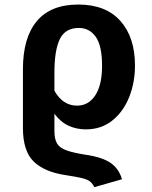

<svg xmlns="http://www.w3.org/2000/svg" viewBox="-20 -578 655 825"><path d="M385.1 226.2Q377.9 210.8 367.2 202.1Q356.4 193.3 332.3 187.4Q308.2 181.5 261.5 174.4Q171.3 161 124.9 116.2Q78.5 71.3 78.5 -28.7V-280.5Q78.5 -415.9 138.2 -487.2Q197.9 -558.5 316.4 -558.5Q434.4 -558.5 497.2 -488.2Q560 -417.9 560 -296.4Q560 -223.6 535.1 -161Q510.3 -98.5 462.8 -60.3Q415.4 -22.1 348.7 -22.1Q309.7 -22.1 275.4 -37.4Q241 -52.8 213.8 -89.2V-15.4Q213.8 20 225.4 39Q236.9 57.9 265.9 68.2Q294.9 78.5 346.7 86.7Q420 97.4 455.6 122.3Q491.3 147.2 504.1 192.3ZM213.8 -265.1V-188.2Q249.7 -124.1 311.3 -124.1Q360.5 -124.1 389.5 -168.5Q418.5 -212.8 418.5 -295.4Q418.5 -381.5 391.5 -419.7Q364.6 -457.9 318.5 -457.9Q260.5 -457.9 237.2 -410.3Q213.8 -362.6 213.8 -265.1Z"/></svg>

Font: Fira Code SemiBold
Style: Regular
Weight: 600
Designer: Carrois Corporate, Edenspiekermann AG, Nikita Prokopov
Foundry: Carrois Corporate, Edenspiekermann AG, Nikita Prokopov
Version: Version 6.002